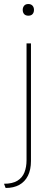

<svg xmlns="http://www.w3.org/2000/svg" viewBox="-62 -741 232 955"><path d="M-34 194 -42 173Q0 173 24.5 158Q49 143 59.5 116.5Q70 90 70 56V-525H92V60Q92 103 77 133Q62 163 34 178.5Q6 194 -34 194ZM79 -663Q65 -663 58 -671Q51 -679 51 -692Q51 -704 58 -712.5Q65 -721 79 -721Q92 -721 99.5 -713Q107 -705 107 -692Q107 -679 100 -671Q93 -663 79 -663Z"/></svg>

Font: Lexend Deca Thin
Style: Regular
Weight: 250
Designer: Bonnie Shaver-Troup, Thomas Jockin
Foundry: Lexend
Version: Version 1.007